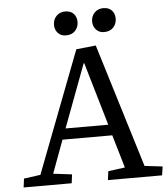

<svg xmlns="http://www.w3.org/2000/svg" viewBox="-59 -950 878 1003"><g transform="rotate(-5 379.5 -448.5)"><path d="M464 -706 663 -57 757 -46 750 0H466L472 -46L560 -58L509 -231H248L184 -58L282 -46L276 0H24L30 -46L117 -58L361 -695ZM269 -288H493L396 -619H393ZM256 -832Q256 -860 274 -878.5Q292 -897 320 -897Q349 -897 364.5 -880Q380 -863 380 -837Q380 -810 362.5 -791Q345 -772 314 -772Q287 -772 271.5 -789.5Q256 -807 256 -832ZM456 -832Q456 -860 474 -878.5Q492 -897 520 -897Q549 -897 564.5 -880Q580 -863 580 -837Q580 -810 562.5 -791Q545 -772 513 -772Q488 -772 472 -789.5Q456 -807 456 -832Z"/></g></svg>

Font: Literata 7pt
Style: Italic
Weight: 400
Italic angle: -2°
Designer: Latin by Veronika Burian and Jose Scaglione. Greek by Irene Vlachou. Cyrillic by Vera Evstafieva
Foundry: TypeTogether
Version: Version 3.002